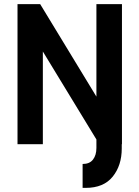

<svg xmlns="http://www.w3.org/2000/svg" viewBox="-20 -700 677 932"><path d="M65 -680H175L448 -231V-680H572V0H571V21Q571 103 527 157.5Q483 212 396 212H381V96Q415 96 431.5 74.5Q448 53 448 18V-23L188 -450V0H65Z"/></svg>

Font: Teachers SemiBold
Style: Regular
Weight: 600
Designer: Alfredo Marco Pradil & Chank Diesel
Version: Version 0.009